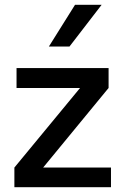

<svg xmlns="http://www.w3.org/2000/svg" viewBox="-20 -781 522 801"><path d="M443 0H40V-82L314 -414H49V-497H433V-414L160 -82H443ZM404 -761 270 -587H184L293 -761Z"/></svg>

Font: Wix Madefor Text Medium
Style: Regular
Weight: 500
Designer: Dalton Maag Ltd
Foundry: Dalton Maag Ltd
Version: Version 3.100